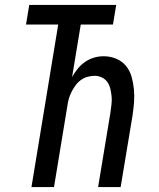

<svg xmlns="http://www.w3.org/2000/svg" viewBox="-20 -755 640 775"><path d="M107 0 215 -656H85L98 -735H449L436 -656H306L271 -444Q281 -462 294 -478Q307 -494 324 -505.5Q341 -517 360 -522.5Q379 -528 398 -528Q425 -528 449 -518Q473 -508 488.5 -489Q504 -470 511 -445.5Q518 -421 520.5 -395Q523 -369 521 -342.5Q519 -316 515 -289L467 0H376L426 -302Q428 -318 430 -334Q432 -350 430.5 -365.5Q429 -381 425.5 -396Q422 -411 414 -423Q406 -435 392 -442Q378 -449 362 -449Q348 -449 333.5 -445Q319 -441 306.5 -432Q294 -423 285 -410.5Q276 -398 269 -384.5Q262 -371 258 -357Q254 -343 252 -328L198 0Z"/></svg>

Font: Iosevka Md Ex Obl
Style: Regular
Weight: 500
Width: 7
Italic angle: -9°
Monospace: yes
Designer: Belleve Invis
Foundry: Belleve Invis
Version: Version 32.5.0; ttfautohint (v1.8.4)